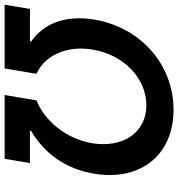

<svg xmlns="http://www.w3.org/2000/svg" viewBox="10 -778 777 838"><g transform="rotate(-90 399.0 -358.5)"><path d="M60.4 -336.3C26.6 -133.5 142.8 9.9 339.5 9.9C536.2 9.9 699.6 -133.5 733 -336.3C753.9 -463.4 715.9 -556.1 637.4 -611.5L638.5 -616.8H779.5L797.9 -727.3H519.5L496.4 -588.1C573.5 -554 621.4 -460.2 602.3 -344.5C581 -210.6 479 -108.7 359.4 -108.7C239.7 -108.7 171.9 -210.6 193.2 -344.5C212.4 -460.2 293 -554 380.3 -588.1L403.8 -727.3H125.4L106.9 -616.8H247.9L246.4 -611.2C150.9 -555 81.3 -463.4 60.4 -336.3Z"/></g></svg>

Font: Margiela Sans Semi Bold
Style: Italic
Weight: 600
Italic angle: -9.39999°
Designer: Stefan Endress, Andreas Faust
Version: Version 1.100;FEAKit 1.0